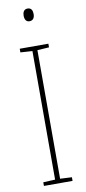

<svg xmlns="http://www.w3.org/2000/svg" viewBox="-100 -947 439 984"><g transform="rotate(-10 119.0 -455.0)"><path d="M120 -910C100 -910 94 -893 94 -877C94 -859 101 -844 119 -844C138 -844 146 -858 146 -877C146 -893 141 -910 120 -910ZM194 0V-19L133 -22V-691L194 -695V-714H45V-695L107 -691V-22L45 -19V0Z"/></g></svg>

Font: Noto Sans Thai Looped Condensed Thin
Style: Regular
Weight: 100
Width: 3
Designer: Sasikarn Vongin, Ben Mitchell
Foundry: The Fontpad Ltd
Version: Version 1.001